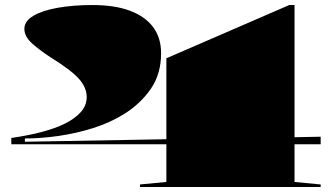

<svg xmlns="http://www.w3.org/2000/svg" viewBox="-20 -744 1321 764"><path d="M25 -170V-195Q94 -205 146.5 -219Q199 -233 236 -251Q277 -271 301 -297.5Q325 -324 325 -358Q325 -396 293.5 -431Q262 -466 181 -516Q141 -542 109 -570Q77 -598 77 -629Q77 -660 112.5 -681Q148 -702 209.5 -713Q271 -724 348 -724Q436 -724 496.5 -701.5Q557 -679 589 -636.5Q621 -594 621 -532Q621 -450 580.5 -391Q540 -332 475 -291Q419 -256 351 -234.5Q283 -213 212.5 -203Q142 -193 79 -193V-180L642 -190V-512L1131 -724H1152V-198L1256 -200V-170H1152V-20L1256 -10V0H537V-10L642 -20V-170Z"/></svg>

Font: Kalnia Expanded
Style: Bold
Weight: 700
Width: 7
Designer: Frida Medrano
Foundry: Frida Medrano
Version: Version 1.105